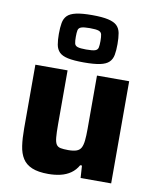

<svg xmlns="http://www.w3.org/2000/svg" viewBox="-89 -867 768 944"><g transform="rotate(10 295.5 -395.5)"><path d="M216.7 8Q166 8 135.1 -5Q104.1 -18 88.2 -43.2Q72.2 -68.4 66.9 -105.4Q61.5 -142.4 61.5 -191V-510H222.3V-240.4Q222.3 -199.2 224.5 -175.7Q226.6 -152.2 233.6 -141.3Q240.5 -130.4 254.8 -127.5Q269.1 -124.6 293 -124.6Q318.9 -124.6 334.3 -130.1Q349.7 -135.5 357 -149Q364.2 -162.4 366.6 -185.6Q369.1 -208.9 369.1 -244.4V-510H529.8V0H377.2L373.2 -61.5H364.3Q350.2 -36.2 328.1 -20.8Q306 -5.4 277.8 1.3Q249.6 8 216.7 8ZM294.1 -562.3Q243.8 -562.3 214.2 -568.6Q184.7 -574.9 170.9 -589.1Q157.1 -603.3 152.9 -625.7Q148.8 -648.1 148.8 -679.5Q148.8 -711.4 152.9 -734.3Q157.1 -757.1 170.9 -771.1Q184.7 -785.1 214.2 -791.9Q243.8 -798.7 294.4 -798.7Q345 -798.7 374.9 -791.9Q404.7 -785.1 419 -771.1Q433.3 -757.1 437.5 -734.3Q441.6 -711.4 441.6 -679.5Q441.6 -648.1 437.5 -625.7Q433.3 -603.3 419 -589.2Q404.6 -575 374.8 -568.7Q345.1 -562.3 294.1 -562.3ZM294.1 -626.9Q325.8 -626.9 338.6 -631.2Q351.3 -635.5 353.9 -647.3Q356.5 -659 356.5 -679.6Q356.5 -701.1 353.9 -712.8Q351.3 -724.5 338.6 -729Q325.8 -733.6 294.1 -733.6Q264.2 -733.6 251.4 -729Q238.5 -724.5 235.9 -712.7Q233.4 -701 233.4 -679.5Q233.4 -659 236 -647.2Q238.5 -635.5 251.4 -631.2Q264.2 -626.9 294.1 -626.9Z"/></g></svg>

Font: Saira Thin
Style: Regular
Weight: 100
Designer: Hector Gatti with collaboration of the Omnibus-Type team
Foundry: Omnibus-Type
Version: Version 1.101